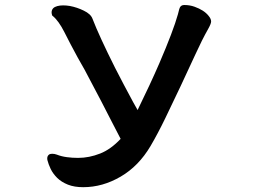

<svg xmlns="http://www.w3.org/2000/svg" viewBox="-20 -697 1040 774"><path d="M722.7 -676.8Q745.1 -676.8 764.2 -669.9Q802.7 -656.2 820.8 -633.3Q831.1 -621.1 831.1 -610.4Q831.1 -601.6 819.3 -580.6Q794.4 -536.6 767.1 -476.6L708.5 -350.6Q677.7 -285.6 647 -221.9Q616.2 -158.2 586.9 -108.4Q539.1 -27.3 466.3 15.1Q393.6 57.6 315.4 57.6Q279.8 57.6 253.9 47.4Q227.1 36.6 210.2 19.8Q193.4 2.9 184.3 -15.9Q175.3 -34.7 170.9 -52.2Q170.4 -55.7 170.4 -58.1Q170.4 -66.9 175.8 -72.3Q179.2 -75.7 183.6 -76.4Q188 -77.1 190.9 -77.1Q199.7 -77.1 209 -73.7Q227.5 -66.4 249.3 -63.5Q271 -60.5 294.9 -60.5Q339.4 -60.5 383.8 -78.1Q426.3 -94.7 466.3 -137.2Q450.7 -166.5 430.9 -205.6Q411.1 -244.6 388.2 -288.6Q330.6 -397.9 321.3 -415.5Q314 -428.7 293.9 -463.9Q262.7 -521 239.3 -567.9Q216.3 -613.3 192.4 -632.8L190.4 -634.3Q188 -642.1 188 -647Q188 -657.2 194.8 -664.1Q200.2 -669.4 210.9 -672.4Q221.7 -675.3 234.6 -675.3Q247.6 -675.3 261.7 -672.9Q290.5 -667.5 317.4 -654.3Q346.2 -640.6 353 -621.1Q379.9 -551.3 443.8 -423.8Q478.5 -356 516.6 -285.6Q526.9 -266.6 534.7 -253.4Q586.4 -358.9 622.1 -441.4Q678.7 -572.8 697.3 -639.6Q702.6 -663.1 706.1 -668.5Q711.4 -676.8 722.7 -676.8Z"/></svg>

Font: Bakudai
Style: Bold
Weight: 700
Version: Version 1.48